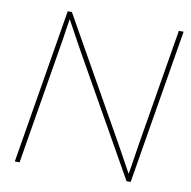

<svg xmlns="http://www.w3.org/2000/svg" viewBox="-81 -808 885 889"><g transform="rotate(10 361.5 -364.0)"><path d="M45.9 0 166.5 -727.5H186L497.6 -175.3Q512.2 -149.9 525.9 -124.5Q539.6 -99.1 553.5 -74Q567.4 -48.8 581.5 -23.4H573.2Q577.6 -48.8 581.5 -74Q585.4 -99.1 589.4 -124.5Q593.3 -149.9 597.2 -175.3L689 -727.5H711.4L590.8 0H571.3L259.8 -551.3Q245.6 -576.7 231.7 -602.1Q217.8 -627.4 204.1 -652.8Q190.4 -678.2 176.3 -703.6H183.6Q179.2 -678.2 175.5 -652.8Q171.9 -627.4 168 -602.1Q164.1 -576.7 159.7 -551.3L68.4 0Z"/></g></svg>

Font: Inter 28pt Thin
Style: Italic
Weight: 250
Italic angle: -9.3988°
Designer: Rasmus Andersson
Foundry: rsms
Version: Version 4.001;git-66647c0bb